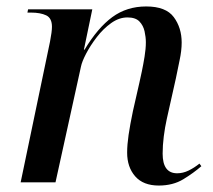

<svg xmlns="http://www.w3.org/2000/svg" viewBox="-20 -565 661 595"><path d="M472 10Q424 10 399 -18.5Q374 -47 374 -92Q374 -116 378.5 -147Q383 -178 392 -221L412 -309Q415 -322 419.5 -343.5Q424 -365 428 -389.5Q432 -414 432 -434Q432 -450 428 -468Q424 -486 412 -498.5Q400 -511 375 -511Q349 -511 324.5 -493.5Q300 -476 280 -450Q260 -424 247 -399Q234 -374 231 -359L152 0H44L135 -436Q141 -467 141 -482Q141 -509 123 -517.5Q105 -526 76 -526H65L67 -536H266L240 -411H242Q283 -479 328 -512Q373 -545 433 -545Q494 -545 518.5 -512Q543 -479 543 -433Q543 -408 536.5 -378Q530 -348 525 -322L497 -197Q491 -170 487.5 -142Q484 -114 484 -89Q484 -28 529 -28Q547 -28 564.5 -36.5Q582 -45 598 -58L604 -50Q580 -29 548 -9.5Q516 10 472 10Z"/></svg>

Font: Noto Serif Display Medium
Style: Italic
Weight: 500
Italic angle: -12°
Designer: Monotype Design Team
Foundry: Monotype Imaging Inc.
Version: Version 2.009